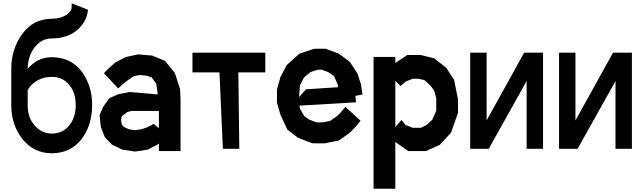

<svg xmlns="http://www.w3.org/2000/svg" viewBox="-20 -922 3923 1171"><path d="M148.9 -373.5V-280.3Q148.9 -255.9 153.3 -234.1Q157.7 -212.4 166.5 -193.4Q176.3 -174.3 190.9 -157.2Q234.4 -107.4 295.4 -107.4Q361.8 -107.4 402.3 -156.7Q441.9 -207 441.9 -280.3Q441.9 -317.4 432.6 -348.1Q423.3 -378.9 402.3 -403.8Q381.8 -429.2 355.5 -441.2Q329.1 -453.1 295.4 -453.1Q276.9 -453.1 260 -450Q243.2 -446.8 227.8 -440.7Q212.4 -434.6 198.2 -425Q184.1 -415.5 170.9 -402.8Q158.2 -388.7 148.9 -373.5ZM383.8 -701.2Q342.8 -687.5 295.4 -687.5Q280.3 -687.5 266.1 -684.3Q252 -681.2 239 -674.3Q226.1 -667.5 214.1 -657.2Q202.1 -647 190.9 -632.8Q149.9 -579.1 148.9 -502.9Q210 -573.2 295.4 -573.2Q409.7 -573.2 477.1 -487.3Q542 -401.4 542 -280.3Q542 -159.2 477.1 -73.2Q409.7 12.7 295.4 12.7Q187 12.7 116.7 -74.2Q48.8 -160.2 48.8 -281.2V-503.9Q48.8 -564.5 65.9 -616.7Q83 -670.9 116.7 -716.3Q150.9 -761.7 194.8 -784.7Q241.7 -807.6 295.4 -807.6Q348.1 -807.6 384.3 -831.1Q417 -852.1 417 -878.9V-901.9L517.1 -862.3L514.6 -848.1Q504.4 -787.1 455.1 -742.7Q424.8 -714.8 383.8 -701.2Z M1046.9 -476.1 1078.1 -377.9 1081.1 -316.9V-0.5H949.2V-46.9L939.9 -40L880.9 -9.3L803.2 2.4L726.6 -9.3L663.1 -39.6L619.6 -85L594.7 -148.4L587.4 -220.2L609.9 -272L646.5 -322.8L700.7 -347.2L768.6 -360.8L942.4 -346.2L932.6 -413.1L904.8 -449.7L875.5 -460.4L831.5 -464.4L796.4 -457.5L760.7 -433.6L722.7 -403.3L701.2 -382.8L613.8 -475.1L637.2 -500L683.6 -541.5L748 -574.2L822.8 -590.3L908.2 -583L986.3 -550.8ZM903.3 -158.2 916.5 -167 949.2 -140.1V-245.6H783.2L756.8 -238.8L736.8 -224.1L722.7 -211.9L718.3 -190.4L722.7 -162.6L727.5 -156.7L737.8 -146.5L766.1 -133.8L803.2 -127.9L839.4 -133.3L869.6 -142.1Z M1153.8 -600.6H1598.1V-480.5H1433.6L1439.5 -14.6H1339.4L1318.4 -480.5H1153.8Z M2029.3 -209 2054.2 -231.4 2086.4 -270.5 2179.2 -185.5 2147.5 -147 2111.8 -111.3 2046.9 -65.4 1960.4 -47.9H1896.5L1882.8 -48.8L1797.4 -81.5L1732.4 -131.8L1689.9 -223.1L1668.9 -296.9L1669.4 -377.4L1690.9 -453.6L1729 -525.4L1806.2 -594.7L1896 -624.5L1964.4 -625L2046.9 -594.7L2114.3 -543.9L2159.7 -474.1L2181.6 -407.7L2190.9 -345.7L2147.9 -337.4L2150.9 -297.9L1806.2 -277.8L1810.1 -257.3L1836.4 -213.4L1865.2 -192.9L1909.7 -175.8L1946.8 -175.3L1992.2 -184.1ZM1875 -482.9 1834 -449.2 1809.1 -401.4 1804.2 -330.1 1846.2 -377.4 2042 -390.1 2040 -405.3 2017.6 -458 1981.4 -482.4 1941.4 -497.1H1918.5Z M2702.1 -507.8 2749.5 -434.6 2773.4 -315.9V-233.9L2731 -113.3L2662.1 -38.6L2577.6 -0.5H2469.7L2391.1 -56.2V229H2258.3V-574.7H2391.1V-538.1L2463.9 -586.4H2546.9L2628.9 -565.9ZM2616.2 -191.4 2640.6 -246.1V-323.2L2627.9 -369.6L2604.5 -401.4L2567.9 -433.6L2530.8 -441.9H2498L2456.5 -425.8L2424.8 -399.4L2423.3 -397.9L2391.1 -428.7V-147L2428.7 -190.4L2453.1 -160.2L2496.6 -142.6H2546.9L2581.1 -159.2Z M2960.9 -14.6H2847.7V-600.6H2947.8V-187.5L3176.8 -600.6H3292V-14.6H3191.9V-427.7Z M3502.9 -14.6H3389.6V-600.6H3489.7V-187.5L3718.8 -600.6H3834V-14.6H3733.9V-427.7Z"/></svg>

Font: Gap Sans
Style: Black
Weight: 400
Designer: Alexandre Liziard and Etienne Ozeray
Foundry: Interstices.io
Version: Version 1.6.1 - December 3. 2014